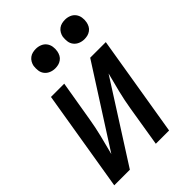

<svg xmlns="http://www.w3.org/2000/svg" viewBox="-216 -834 931 931"><g transform="rotate(-45 250.0 -368.5)"><path d="M6 0 92 -520H183L148 -312Q140 -263 128 -214.5Q116 -166 103 -117L361 -520H468L382 0H291L325 -208Q333 -257 345 -305.5Q357 -354 370 -403L113 0ZM405 -603Q389 -603 374.5 -609Q360 -615 350.5 -627Q341 -639 339 -654.5Q337 -670 339 -686Q341 -697 347 -707.5Q353 -718 362.5 -725Q372 -732 383 -734.5Q394 -737 405 -737Q421 -737 435.5 -731Q450 -725 459 -713Q468 -701 470.5 -685.5Q473 -670 470 -654Q468 -643 462.5 -632.5Q457 -622 447 -615Q437 -608 426.5 -605.5Q416 -603 405 -603ZM205 -603Q189 -603 174.5 -609Q160 -615 150.5 -627Q141 -639 139 -654.5Q137 -670 139 -686Q141 -697 147 -707.5Q153 -718 162.5 -725Q172 -732 183 -734.5Q194 -737 205 -737Q221 -737 235.5 -731Q250 -725 259 -713Q268 -701 270.5 -685.5Q273 -670 270 -654Q268 -643 262.5 -632.5Q257 -622 247 -615Q237 -608 226.5 -605.5Q216 -603 205 -603Z"/></g></svg>

Font: Iosevka Term Curly Md Obl
Style: Regular
Weight: 500
Italic angle: -9°
Designer: Belleve Invis
Foundry: Belleve Invis
Version: Version 32.3.0